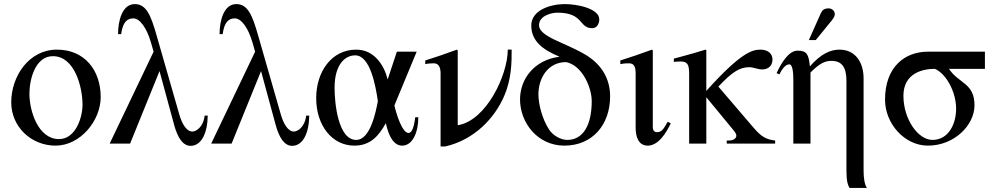

<svg xmlns="http://www.w3.org/2000/svg" viewBox="-20 -703 4872 940"><path d="M384 -191C384 -125 349 -22 269 -22C166 -22 124 -161 124 -244C124 -313 152 -428 239 -428C346 -428 384 -276 384 -191ZM473 -228C473 -358 395 -460 259 -460C121 -460 35 -329 35 -202C35 -82 133 10 252 10C373 10 473 -112 473 -228Z M982 -137C975 -79 939 -59 922 -59C893 -59 871 -97 858 -142L746 -532C719 -626 697 -683 640 -683C578 -683 558 -601 558 -536H573C582 -600 606 -613 633 -613C665 -613 699 -565 719 -495L732 -450L517 0H617L761 -355L833 -90C849 -32 874 11 913 11C967 11 996 -53 997 -137Z M1479 -137C1472 -79 1436 -59 1419 -59C1390 -59 1368 -97 1355 -142L1243 -532C1216 -626 1194 -683 1137 -683C1075 -683 1055 -601 1055 -536H1070C1079 -600 1103 -613 1130 -613C1162 -613 1196 -565 1216 -495L1229 -450L1014 0H1114L1258 -355L1330 -90C1346 -32 1371 11 1410 11C1464 11 1493 -53 1494 -137Z M1830 -208C1820 -155 1793 -18 1724 -18C1635 -18 1618 -199 1618 -273C1618 -387 1669 -432 1719 -432C1793 -432 1819 -282 1830 -208ZM2013 -129C2006 -72 1994 -52 1980 -52C1950 -52 1921 -141 1911 -187L2020 -450H1923L1878 -314C1860 -386 1811 -460 1724 -460C1602 -460 1528 -350 1528 -223C1528 -87 1607 10 1715 10C1793 10 1834 -37 1869 -100C1883 -35 1908 10 1949 10C1999 10 2028 -53 2028 -129Z M2466 -460C2466 -336 2361 -113 2222 -90H2221V-456L2217 -460C2165 -441 2114 -423 2062 -407V-389C2079 -393 2097 -393 2104 -393C2126 -393 2137 -376 2137 -344V14H2160C2304 -19 2402 -126 2448 -232C2485 -317 2485 -399 2485 -460Z M2877 -208C2877 -89 2834 -18 2757 -18C2728 -18 2689 -37 2668 -69C2633 -123 2616 -196 2616 -241C2616 -319 2661 -399 2752 -399C2832 -382 2877 -273 2877 -208ZM2718 -425C2595 -409 2526 -316 2526 -216C2526 -102 2612 10 2743 10C2881 10 2967 -93 2967 -231C2967 -320 2923 -388 2850 -433C2748 -495 2619 -522 2619 -580C2619 -625 2678 -641 2709 -641C2839 -641 2813 -565 2879 -565C2905 -565 2914 -591 2914 -608C2914 -660 2810 -683 2745 -683C2678 -683 2581 -655 2581 -578C2581 -505 2633 -461 2718 -426Z M3249 -107C3226 -66 3218 -56 3196 -56C3181 -56 3176 -69 3176 -79V-456L3172 -460C3120 -441 3069 -423 3017 -407V-389C3036 -393 3050 -393 3059 -393C3081 -393 3092 -381 3092 -344V-78C3092 -35 3105 10 3151 10C3203 10 3241 -51 3264 -99Z M3775 0V-15C3730 -20 3706 -35 3670 -77L3497 -279C3564 -350 3601 -374 3648 -374C3669 -374 3689 -363 3712 -363C3733 -363 3762 -374 3762 -412C3762 -439 3741 -460 3703 -460C3663 -460 3607 -446 3438 -258V-458L3434 -460C3395 -448 3369 -440 3309 -424L3279 -416V-400C3292 -401 3301 -402 3311 -402C3345 -402 3354 -389 3354 -341V0H3438V-227L3569 -68C3579 -56 3585 -47 3585 -39C3585 -25 3571 -15 3547 -15H3538V0Z M4224 217C4213 199 4208 171 4208 132V-319C4208 -400 4166 -460 4090 -460C4044 -460 3998 -438 3946 -379H3945C3939 -436 3931 -455 3885 -455C3842 -455 3807 -398 3782 -345L3796 -339C3805 -358 3823 -388 3844 -388C3852 -388 3864 -379 3864 -313V0H3948V-348C3992 -392 4018 -405 4051 -405C4101 -405 4124 -374 4124 -308V131C4124 186 4131 202 4139 217ZM3940 -507H3974L4040 -588C4056 -607 4067 -621 4067 -633C4067 -653 4050 -662 4037 -662C4016 -662 4006 -654 3999 -639Z M4661 -171C4661 -96 4624 -18 4545 -18C4475 -18 4403 -119 4403 -234C4403 -346 4499 -366 4557 -366C4613 -342 4661 -252 4661 -171ZM4802 -366V-450H4523C4411 -450 4313 -377 4313 -215C4313 -97 4409 10 4523 10C4651 10 4751 -89 4751 -188C4751 -297 4673 -294 4626 -366Z"/></svg>

Font: XITS
Style: Regular
Weight: 400
Designer: MicroPress Inc., with final additions and corrections provided by Coen Hoffman, Elsevier (retired)
Version: Version 1.302